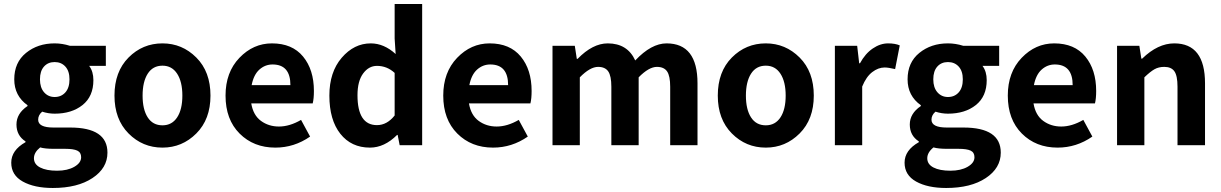

<svg xmlns="http://www.w3.org/2000/svg" viewBox="-20 -723 6082 956"><path d="M243 213Q151 213 93.5 181Q36 149 36 87Q36 25 107 -15V-19Q62 -48 62 -103Q62 -158 117 -195V-199Q51 -246 51 -328Q51 -412 109.5 -459.5Q168 -507 252 -507Q290 -507 328 -495H507V-395H424Q445 -367 445 -324Q445 -243 391 -200Q337 -157 252 -157Q221 -157 190 -167Q170 -150 170 -127Q170 -88 246 -88H329Q515 -88 515 37Q515 114 440.5 163.5Q366 213 243 213ZM252 -240Q285 -240 305.5 -263Q326 -286 326 -328Q326 -369 305.5 -391.5Q285 -414 252 -414Q219 -414 199 -391.5Q179 -369 179 -328Q179 -287 199.5 -263.5Q220 -240 252 -240ZM264 127Q316 127 350 107.5Q384 88 384 60Q384 36 365 27Q346 18 305 18H248Q204 18 180 11Q149 36 149 65Q149 95 180 111Q211 127 264 127Z M789 12Q690 12 620 -58.5Q550 -129 550 -247Q550 -366 620 -436.5Q690 -507 789 -507Q887 -507 957.5 -436.5Q1028 -366 1028 -247Q1028 -129 957.5 -58.5Q887 12 789 12ZM789 -99Q836 -99 862 -138.5Q888 -178 888 -247Q888 -316 862 -356Q836 -396 789 -396Q741 -396 715.5 -356Q690 -316 690 -247Q690 -178 715.5 -138.5Q741 -99 789 -99Z M1543 -270Q1543 -232 1537 -208H1231Q1241 -149 1279.5 -121Q1318 -93 1369 -93Q1422 -93 1479 -126L1524 -43Q1445 12 1351 12Q1243 12 1173 -58Q1103 -128 1103 -247Q1103 -363 1172 -435Q1241 -507 1334 -507Q1435 -507 1489 -441.5Q1543 -376 1543 -270ZM1233 -299H1426Q1426 -402 1337 -402Q1300 -402 1271.5 -376.5Q1243 -351 1233 -299Z M1822 12Q1729 12 1674.5 -57Q1620 -126 1620 -247Q1620 -364 1681.5 -435.5Q1743 -507 1826 -507Q1892 -507 1950 -454L1945 -531V-703H2082V0H1970L1960 -51H1957Q1894 12 1822 12ZM1857 -100Q1907 -100 1945 -148V-360Q1907 -395 1857 -395Q1816 -395 1788 -357Q1760 -319 1760 -249Q1760 -100 1857 -100Z M2627 -270Q2627 -232 2621 -208H2315Q2325 -149 2363.5 -121Q2402 -93 2453 -93Q2506 -93 2563 -126L2608 -43Q2529 12 2435 12Q2327 12 2257 -58Q2187 -128 2187 -247Q2187 -363 2256 -435Q2325 -507 2418 -507Q2519 -507 2573 -441.5Q2627 -376 2627 -270ZM2317 -299H2510Q2510 -402 2421 -402Q2384 -402 2355.5 -376.5Q2327 -351 2317 -299Z M2731 0V-495H2842L2852 -430H2856Q2931 -507 3006 -507Q3104 -507 3143 -422Q3223 -507 3299 -507Q3453 -507 3453 -308V0H3317V-291Q3317 -345 3301.5 -367.5Q3286 -390 3251 -390Q3211 -390 3160 -338V0H3024V-291Q3024 -345 3008.5 -367.5Q2993 -390 2958 -390Q2918 -390 2867 -338V0Z M3793 12Q3694 12 3624 -58.5Q3554 -129 3554 -247Q3554 -366 3624 -436.5Q3694 -507 3793 -507Q3891 -507 3961.5 -436.5Q4032 -366 4032 -247Q4032 -129 3961.5 -58.5Q3891 12 3793 12ZM3793 -99Q3840 -99 3866 -138.5Q3892 -178 3892 -247Q3892 -316 3866 -356Q3840 -396 3793 -396Q3745 -396 3719.5 -356Q3694 -316 3694 -247Q3694 -178 3719.5 -138.5Q3745 -99 3793 -99Z M4137 0V-495H4248L4258 -408H4262Q4288 -456 4325.5 -481.5Q4363 -507 4402 -507Q4437 -507 4460 -497L4437 -379Q4403 -387 4385 -387Q4353 -387 4323 -364Q4293 -341 4273 -292V0Z M4691 213Q4599 213 4541.5 181Q4484 149 4484 87Q4484 25 4555 -15V-19Q4510 -48 4510 -103Q4510 -158 4565 -195V-199Q4499 -246 4499 -328Q4499 -412 4557.5 -459.5Q4616 -507 4700 -507Q4738 -507 4776 -495H4955V-395H4872Q4893 -367 4893 -324Q4893 -243 4839 -200Q4785 -157 4700 -157Q4669 -157 4638 -167Q4618 -150 4618 -127Q4618 -88 4694 -88H4777Q4963 -88 4963 37Q4963 114 4888.5 163.5Q4814 213 4691 213ZM4700 -240Q4733 -240 4753.5 -263Q4774 -286 4774 -328Q4774 -369 4753.5 -391.5Q4733 -414 4700 -414Q4667 -414 4647 -391.5Q4627 -369 4627 -328Q4627 -287 4647.5 -263.5Q4668 -240 4700 -240ZM4712 127Q4764 127 4798 107.5Q4832 88 4832 60Q4832 36 4813 27Q4794 18 4753 18H4696Q4652 18 4628 11Q4597 36 4597 65Q4597 95 4628 111Q4659 127 4712 127Z M5438 -270Q5438 -232 5432 -208H5126Q5136 -149 5174.5 -121Q5213 -93 5264 -93Q5317 -93 5374 -126L5419 -43Q5340 12 5246 12Q5138 12 5068 -58Q4998 -128 4998 -247Q4998 -363 5067 -435Q5136 -507 5229 -507Q5330 -507 5384 -441.5Q5438 -376 5438 -270ZM5128 -299H5321Q5321 -402 5232 -402Q5195 -402 5166.5 -376.5Q5138 -351 5128 -299Z M5542 0V-495H5653L5663 -431H5667Q5745 -507 5827 -507Q5980 -507 5980 -308V0H5843V-291Q5843 -346 5827.5 -368Q5812 -390 5777 -390Q5749 -390 5728 -378Q5707 -366 5678 -338V0Z"/></svg>

Font: Assistant
Style: Bold
Weight: 700
Designer: Hebrew By Ben Nathan, Latin by Paul Hunt
Version: Version 2.001;PS 002.001;hotconv 1.0.88;makeotf.lib2.5.64775